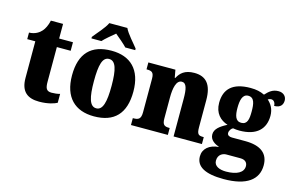

<svg xmlns="http://www.w3.org/2000/svg" viewBox="-116 -1059 2436 1584"><g transform="rotate(15 1102.0 -266.5)"><path d="M248 10C326 10 378 -9 400 -21V-97C380 -91 354 -88 329 -88C284 -88 274 -112 274 -167V-463H392V-536H274V-661H170C161 -619 144 -586 127 -567C109 -546 74 -520 21 -519V-463H90V-150C90 -32 151 10 248 10Z M531 -619V-606H616C636 -629 689 -673 718 -697C746 -674 803 -626 820 -606H905V-619C876 -657 815 -721 795 -766H641C621 -721 560 -657 531 -619ZM716 10C889 10 979 -83 979 -271C979 -459 880 -551 719 -551C546 -551 455 -459 455 -271C455 -83 554 10 716 10ZM718 -59C661 -59 642 -133 642 -271C642 -410 660 -480 717 -480C773 -480 793 -410 793 -271C793 -133 774 -59 718 -59Z M1031 0H1346V-59H1342C1301 -59 1283 -69 1283 -124V-303C1283 -382 1297 -454 1345 -454C1385 -454 1395 -405 1395 -320V0H1637V-59H1633C1591 -59 1578 -68 1578 -129V-359C1578 -493 1526 -551 1426 -551C1343 -551 1307 -514 1284 -470H1279L1267 -536H1036V-477H1040C1081 -477 1100 -468 1100 -413V-127C1100 -68 1077 -59 1035 -59H1031Z M1884 233C2081 233 2175 160 2175 38C2175 -62 2110 -116 1975 -116H1863C1841 -116 1822 -124 1822 -145C1822 -166 1839 -187 1852 -192C1862 -189 1893 -187 1906 -187C2056 -187 2123 -261 2123 -371C2123 -430 2097 -469 2066 -496C2073 -500 2083 -505 2097 -505C2109 -505 2131 -493 2131 -458C2186 -458 2204 -489 2204 -523C2204 -557 2179 -585 2136 -585C2086 -585 2057 -560 2026 -526C1990 -543 1956 -551 1906 -551C1754 -551 1686 -484 1686 -366C1686 -277 1737 -228 1800 -208C1740 -177 1699 -146 1699 -100C1699 -51 1741 -28 1780 -13C1698 -7 1647 37 1647 102C1647 189 1725 233 1884 233ZM1904 -253C1854 -253 1843 -302 1843 -364C1843 -428 1854 -484 1904 -484C1957 -484 1964 -430 1964 -365C1964 -301 1957 -253 1904 -253ZM1887 168C1832 168 1784 149 1784 102C1784 48 1826 31 1854 31H1974C2017 31 2035 54 2035 83C2035 137 1979 168 1887 168Z"/></g></svg>

Font: Noto Serif Bengali SemiCondensed Black
Style: Regular
Weight: 900
Width: 4
Designer: Juan Bruce, Universal Thirst, Indian Type Foundry and the Monotype Design Team.
Foundry: Monotype Imaging Inc.
Version: Version 2.003